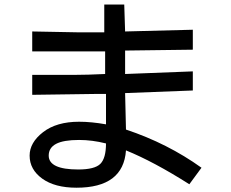

<svg xmlns="http://www.w3.org/2000/svg" viewBox="-20 -790 1040 864"><path d="M886.7 -35.2 832 39.1Q671.9 -62.5 546.9 -113.3Q535.2 54.7 324.2 54.7Q226.6 54.7 169.9 13.7Q113.3 -27.3 113.3 -89.8Q113.3 -148.4 173.8 -195.3Q234.4 -242.2 335.9 -242.2Q390.6 -242.2 457 -230.5V-367.2H406.2L125 -363.3V-453.1H316.4Q371.1 -453.1 453.1 -457V-558.6H125V-648.4L332 -644.5H449.2V-769.5H539.1L543 -648.4L847.7 -656.2V-566.4L543 -562.5V-457L847.7 -468.8V-382.8L543 -371.1L546.9 -207Q734.4 -144.5 886.7 -35.2ZM457 -144.5Q394.5 -160.2 335.9 -160.2Q265.6 -160.2 232.4 -142.6Q199.2 -125 199.2 -89.8Q199.2 -58.6 232.4 -43Q265.6 -27.3 332 -27.3Q406.2 -27.3 431.6 -52.7Q457 -78.1 457 -144.5Z"/></svg>

Font: WenQuanYi Micro Hei
Style: Regular
Weight: 400
Foundry: Ascender Corporation
Version: Version 0.2.0-beta